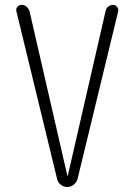

<svg xmlns="http://www.w3.org/2000/svg" viewBox="-20 -750 540 770"><path d="M209 -32.2 45.9 -704.1Q43 -713.9 49.3 -722.2Q55.7 -730.5 67.4 -730.5Q78.1 -730.5 86.9 -722.7Q95.7 -714.8 98.6 -704.1L250 -45.9Q250 -44.9 251 -44.9Q252 -44.9 252 -45.9L403.3 -705.1Q405.3 -715.8 413.6 -723.1Q421.9 -730.5 433.6 -730.5Q442.4 -730.5 449.2 -722.7Q456.1 -714.8 454.1 -705.1L291 -32.2Q287.1 -18.6 275.4 -9.3Q263.7 0 249.5 0Q235.4 0 223.6 -9.3Q211.9 -18.6 209 -32.2Z"/></svg>

Font: Rounded-L Mgen+ 1m light
Style: Regular
Weight: 200
Designer: [Source Han Sans]
Ryoko NISHIZUKA  (kana & ideographs); Paul D. Hunt (Latin, Greek & Cyrillic); Wenlong ZHANG  (bopomofo
Version: Version 1.059.20150602